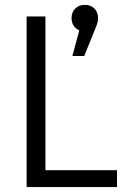

<svg xmlns="http://www.w3.org/2000/svg" viewBox="-20 -758 533 778"><path d="M87.9 -691.4H164.1V-68.4H454.1V0H87.9ZM323.7 -738.3Q347.7 -738.3 362.5 -723.4Q377.4 -708.5 377.4 -684.6Q377.4 -675.3 375.2 -666.7Q373 -658.2 365.2 -639.6L321.3 -531.2H273.4L301.3 -635.3Q287.6 -640.6 278.8 -653.6Q270 -666.5 270 -684.6Q270 -708.5 284.9 -723.4Q299.8 -738.3 323.7 -738.3Z"/></svg>

Font: Gidole
Style: Regular
Weight: 400
Version: Version 2.100; ttfautohint (v1.8.4.7-5d5b)